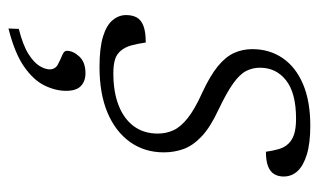

<svg xmlns="http://www.w3.org/2000/svg" viewBox="-173 -367 771 465"><g transform="rotate(90 212.5 -134.5)"><path d="M83 -102Q86 -81 90 -66.8Q94 -52.5 102.5 -42Q111 -31.5 124.2 -27.5Q137.5 -23.5 157.5 -23.5Q203 -23.5 235.8 -36.5Q268.5 -49.5 286 -73.5Q303.5 -97.5 303.5 -131Q303.5 -151.5 295.5 -169Q287.5 -186.5 266.2 -203.5Q245 -220.5 204 -239Q163 -258 140.2 -276.8Q117.5 -295.5 108.2 -316Q99 -336.5 99 -360Q99 -401.5 120.5 -433.2Q142 -465 183.5 -482.8Q225 -500.5 284.5 -500.5Q326.5 -500.5 353.8 -492.2Q381 -484 394.2 -469.8Q407.5 -455.5 407.5 -436Q407.5 -422.5 401.5 -412.8Q395.5 -403 382.2 -398Q369 -393 347.5 -393Q345 -411 341 -424.5Q337 -438 328 -447.5Q319 -457 304.5 -461.5Q290 -466 267.5 -466Q205.5 -466 174.8 -442Q144 -418 144 -378.5Q144 -360.5 152 -345Q160 -329.5 182 -313.8Q204 -298 246 -278Q288 -258.5 310.2 -237.5Q332.5 -216.5 340.8 -193.8Q349 -171 349 -146Q349 -99 323.8 -63.8Q298.5 -28.5 252.5 -9.2Q206.5 10 142.5 10Q96 10 68.5 1.5Q41 -7 28.8 -21.8Q16.5 -36.5 16.5 -54.5Q16.5 -70 22.5 -80.5Q28.5 -91 43 -96.5Q57.5 -102 83 -102ZM103 89.5Q103 74 116.8 59Q130.5 44 157.5 44Q176.5 44 188.2 55Q200 66 200 91Q200 116.5 187 143.2Q174 170 141.2 192.8Q108.5 215.5 49 230.5L50 205.5Q89.5 195.5 110.5 182.2Q131.5 169 139.8 155.2Q148 141.5 148 131Q148 117.5 136.8 111.2Q125.5 105 114.2 100.5Q103 96 103 89.5Z"/></g></svg>

Font: Newsreader 9pt Light
Style: Italic
Weight: 300
Italic angle: -17°
Designer: Hugues Gentile
Foundry: Production Type
Version: Version 1.003